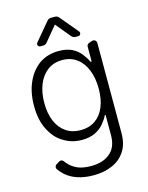

<svg xmlns="http://www.w3.org/2000/svg" viewBox="-140 -842 881 1143"><g transform="rotate(-15 300.5 -270.0)"><path d="M193.5 201.3Q152.7 187.5 122.9 161.9Q101.9 142.4 89.5 124.6Q85.6 119 85.6 112.9Q85.6 108 88.1 103.2Q90.6 98.4 94.8 95.5L113.6 84.2Q118.6 80.3 125 80.3Q129.6 80.3 134.1 82.6Q138.5 84.9 141.7 89.1Q150.6 101.6 162.3 113.3Q181.1 132.1 213.4 146.3Q245 158.7 292.3 158.7Q366.5 158.7 408.7 122.2Q453.1 87 453.1 10.3V-112.6H447.8Q443.2 -100.9 435.5 -89.8Q427.9 -78.8 415.8 -63.6Q395.2 -38.7 361.9 -22Q327.4 -5.3 279.5 -5.3Q215.9 -5.3 164.4 -38.7Q115.4 -67.8 84.5 -131Q55.4 -188.9 55.4 -274.1Q55.4 -358 83.5 -419.7Q109.7 -480.5 162.3 -518.8Q213.4 -552.9 280.5 -552.9Q331.7 -552.9 363.6 -536.2Q398.1 -518.1 416.9 -492.5Q438.2 -464.8 449.2 -441.4H455.3V-533Q455.3 -540.1 459.2 -545.3Q463.1 -550.4 470.2 -552.9L489.3 -559.3Q494.3 -560.7 496.4 -560.7Q504.6 -560.7 510.7 -554.5Q516.7 -548.3 516.7 -539.4V14.2Q516.7 84.2 487.6 127.5Q457.7 172.6 407.7 193.9Q356.9 215.9 292.3 215.9Q237.9 215.9 193.5 201.3ZM287.3 -63.6Q339.8 -63.6 377.1 -89.1Q414.4 -114.7 434.3 -162.1Q454.2 -209.5 454.2 -275.2Q454.2 -339.8 434.7 -388.8Q414.8 -439.6 377.3 -467.5Q339.8 -495.4 287.3 -495.4Q235.4 -495.4 197.4 -467.5Q159.4 -439.6 139.2 -389.7Q119 -339.8 119 -275.2Q119 -210.9 139.2 -163.2Q159.4 -115.4 197.4 -89.5Q235.4 -63.6 287.3 -63.6ZM171.5 -633.5 264.9 -744.7Q269.2 -750 275.4 -752.8Q281.6 -755.7 288.7 -755.7H312.9Q327.4 -755.7 336.6 -744.7L429.7 -633.5Q433.2 -629.6 433.2 -623.6Q433.2 -617.5 429 -612.7Q424.7 -608 418 -608H400.2Q393.5 -608 387.1 -611Q380.7 -614 376.4 -619.3L300.8 -710.6L225.1 -619.3Q215.6 -608 201.3 -608H183.6Q176.8 -608 172.4 -612.7Q168 -617.5 168 -623.9Q168 -629.6 171.5 -633.5Z"/></g></svg>

Font: DeltaSans Light
Style: Regular
Weight: 300
Designer: Rasmus Andersson
Foundry: rsms
Version: Version 3.012